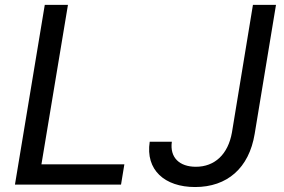

<svg xmlns="http://www.w3.org/2000/svg" viewBox="-20 -747 1148 777"><path d="M40.5 0H469.8L483.3 -82H147.7L255 -727.3H161.2ZM585.9 -173.3C568.2 -59.3 646.3 9.9 769.5 9.9C899.1 9.9 987.9 -66.4 1010.7 -205.6L1096.9 -727.3H1003.6L918.7 -211.3C903.1 -122.2 848.7 -72.1 772.7 -72.1C706.3 -72.1 666.5 -109.4 675.4 -173.3Z"/></svg>

Font: Margiela Sans Text
Style: Italic
Weight: 400
Italic angle: -9.39999°
Designer: Stefan Endress, Andreas Faust
Version: Version 1.100;FEAKit 1.0